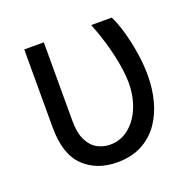

<svg xmlns="http://www.w3.org/2000/svg" viewBox="-103 -654 791 773"><g transform="rotate(-20 292.5 -267.5)"><path d="M76.7 -545.5H160.5V-210.2Q160.5 -157 176.3 -125.5Q192.1 -94.1 217.5 -80.4Q242.9 -66.8 271.3 -66.8Q316.8 -66.8 351.7 -94.8Q386.7 -122.9 406.4 -170.5Q426.1 -218 426.1 -277Q425.4 -317.5 416.7 -364.3Q408 -411.2 394 -458.1Q380 -505 363.6 -545.5H451.7Q466.6 -515.6 479.6 -470.9Q492.5 -426.1 500.5 -375.4Q508.5 -324.6 508.5 -277Q508.5 -221.2 495 -169.6Q481.5 -117.9 453.1 -77.6Q424.7 -37.3 380.3 -13.7Q335.9 9.9 274.1 9.9Q186.8 9.9 131.7 -43.3Q76.7 -96.6 76.7 -211.6Z"/></g></svg>

Font: InterMG
Style: Regular
Weight: 400
Designer: Rasmus Andersson
Foundry: rsms
Version: Version 3.019;December 26, 2023;FontCreator 15.0.0.2955 64-b